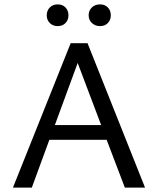

<svg xmlns="http://www.w3.org/2000/svg" viewBox="-20 -855 720 875"><path d="M193 -785Q193 -807 207 -821Q221 -835 243 -835Q265 -835 278.5 -821Q292 -807 292 -785Q292 -764 278.5 -750Q265 -736 243 -736Q221 -736 207 -750Q193 -764 193 -785ZM384 -785Q384 -807 398.5 -821Q413 -835 436 -835Q458 -835 471.5 -821Q485 -807 485 -785Q485 -764 471.5 -750Q458 -736 436 -736Q414 -736 399 -750Q384 -764 384 -785ZM549 0 466 -218H205L125 0H39L302 -658H379L641 0ZM230 -285H441L334 -568Z"/></svg>

Font: EauTestInfant Medium
Style: Regular
Weight: 500
Designer: Christian Thalmann (Catharsis Fonts)
Version: Version 0.001;PS 000.001;hotconv 1.0.88;makeotf.lib2.5.64775